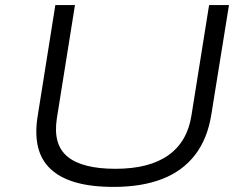

<svg xmlns="http://www.w3.org/2000/svg" viewBox="-20 -725 969 753"><path d="M426 8Q337 8 275.5 -10Q214 -28 177.5 -63Q141 -98 129 -149Q117 -200 127 -265L197 -705H274L203 -261Q187 -158 245 -110.5Q303 -63 433 -63Q565 -63 640 -116Q715 -169 731 -273L800 -705H878L809 -277Q794 -181 745 -117.5Q696 -54 616 -23Q536 8 426 8Z"/></svg>

Font: Nunito Sans 7pt Expanded Light
Style: Italic
Weight: 300
Width: 7
Italic angle: -9°
Designer: Vernon Adams
Foundry: Vernon Adams
Version: Version 3.101;gftools[0.9.27]